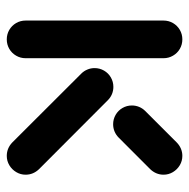

<svg xmlns="http://www.w3.org/2000/svg" viewBox="-16 -543 559 567"><g transform="rotate(90 263.5 -259.5)"><path d="M96.3 0Q81.1 0 68.3 -7.4Q55.6 -14.8 48.1 -27.6Q40.7 -40.4 40.7 -55.6V-463Q40.7 -478.1 48.1 -490.9Q55.6 -503.7 68.3 -511.1Q81.1 -518.5 96.3 -518.5Q111.5 -518.5 124.3 -511.1Q137 -503.7 144.4 -490.9Q151.9 -478.1 151.9 -463V-55.6Q151.9 -40.4 144.4 -27.6Q137 -14.8 124.3 -7.4Q111.5 0 96.3 0ZM495.9 -55.6Q495.9 -40.7 488.3 -28Q480.7 -15.2 468 -7.6Q455.2 0 440.4 0Q417.8 0 400.7 -16.3L197.4 -220Q189.6 -227.8 185.4 -238Q181.1 -248.1 181.1 -259.3Q181.1 -274.4 188.5 -287.2Q195.9 -300 208.7 -307.4Q221.5 -314.8 236.7 -314.8Q247.8 -314.8 258 -310.6Q268.1 -306.3 275.9 -298.5L479.6 -95.2Q495.9 -78.1 495.9 -55.6ZM440.4 -518.5Q455.2 -518.5 468 -510.9Q480.7 -503.3 488.3 -490.6Q495.9 -477.8 495.9 -463Q495.9 -451.5 491.5 -441.3Q487 -431.1 479.3 -423.3L386.3 -330.4Q378.5 -322.6 368.3 -318.3Q358.1 -314.1 347 -314.1Q331.9 -314.1 319.1 -321.5Q306.3 -328.9 298.9 -341.7Q291.5 -354.4 291.5 -369.6Q291.5 -380.7 295.7 -390.9Q300 -401.1 307.8 -408.9L400.7 -501.9Q408.5 -509.6 418.7 -514.1Q428.9 -518.5 440.4 -518.5Z"/></g></svg>

Font: 26F Galaxy Sans Black
Style: Regular
Weight: 900
Designer: C₂₉H₂₅N₃O₅
Version: Version 1.100